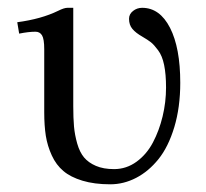

<svg xmlns="http://www.w3.org/2000/svg" viewBox="-20 -462 530 494"><path d="M168.5 -189Q168.5 -158.2 170.4 -136.5Q172.4 -114.7 178.7 -92.5Q185.1 -70.3 196.3 -56.9Q207.5 -43.5 226.8 -35.2Q246.1 -26.9 273.4 -26.9Q305.2 -26.9 331.3 -45.9Q357.4 -64.9 373.5 -95.5Q389.6 -126 398.4 -162.6Q407.2 -199.2 407.2 -236.8Q407.2 -271 402.3 -294.7Q397.5 -318.4 386.7 -332.8Q376 -347.2 368.2 -353.3Q360.4 -359.4 346.2 -367.7Q329.1 -377.4 320.6 -387.7Q312 -397.9 312 -413.6Q312 -425.8 322.3 -433.8Q332.5 -441.9 345.7 -441.9Q391.1 -441.9 417.5 -390.4Q443.8 -338.9 443.8 -249Q443.8 -186 428.5 -135Q413.1 -84 387.7 -52.5Q362.3 -21 330.3 -4.4Q298.3 12.2 263.7 12.2Q222.7 12.2 192.1 2.9Q161.6 -6.3 143.1 -22Q124.5 -37.6 113.3 -62Q102.1 -86.4 97.9 -112.5Q93.8 -138.7 93.8 -173.3V-335.4Q93.8 -361.8 88.1 -371.1Q82.5 -380.4 71.3 -380.4Q53.7 -380.4 29.3 -375.5L24.4 -404.8Q86.4 -413.1 129.4 -434.1Q145 -441.9 153.3 -441.9H168.5Z"/></svg>

Font: Libertinage
Style: l
Weight: 400
Designer: OSP
Foundry: OSP
Version: Version 1.0; 2008; OFL relea